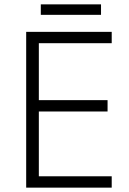

<svg xmlns="http://www.w3.org/2000/svg" viewBox="-20 -860 593 880"><path d="M443 -840H167V-792H443ZM492 0V-52H158V-349H473V-401H158V-662H492V-714H100V0Z"/></svg>

Font: Noto Sans Sinhala UI Light
Style: Regular
Weight: 300
Designer: Jelle Bosma - Monotype Design Team
Foundry: Monotype Imaging Inc.
Version: Version 2.006